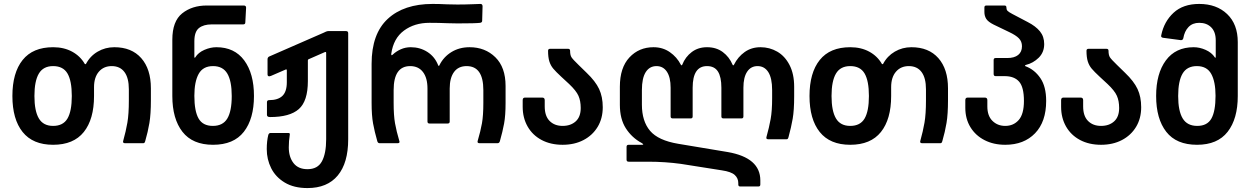

<svg xmlns="http://www.w3.org/2000/svg" viewBox="-20 -728 6366 976"><path d="M43 -240Q43 -358 95 -423Q147 -488 250 -488Q305 -488 346.5 -465.5Q388 -443 411 -403Q414 -400 417 -403Q438 -443 476.5 -465.5Q515 -488 561 -488Q649 -488 698 -432.5Q747 -377 747 -279V-218Q747 -148 739.5 -103Q732 -58 718 -10Q716 -4 714 -2Q712 0 707 0H616Q603 0 606 -11Q620 -61 627.5 -104.5Q635 -148 635 -218V-274Q635 -332 612.5 -362Q590 -392 548 -392Q507 -392 482.5 -363.5Q458 -335 458 -285V-240Q458 -122 406 -57Q354 8 250 8Q147 8 95 -57Q43 -122 43 -240ZM250 -88Q301 -88 323 -125.5Q345 -163 345 -240Q345 -317 323 -354.5Q301 -392 250 -392Q200 -392 177.5 -354Q155 -316 155 -240Q155 -164 177.5 -126Q200 -88 250 -88Z M1031 -700H1219Q1231 -700 1231 -689L1227 -614Q1227 -604 1216 -604H1056Q1015 -604 991.5 -585.5Q968 -567 968 -518V-438Q968 -435 970 -434.5Q972 -434 973 -437Q988 -461 1019 -474.5Q1050 -488 1080 -488Q1172 -488 1221.5 -421Q1271 -354 1271 -240Q1271 -124 1219.5 -58Q1168 8 1063 8Q959 8 907.5 -58Q856 -124 856 -240V-526Q856 -620 906 -660Q956 -700 1031 -700ZM1062 -88Q1113 -88 1135.5 -125.5Q1158 -163 1158 -240Q1158 -316 1135.5 -354Q1113 -392 1063 -392Q1012 -392 990 -352.5Q968 -313 968 -241Q968 -163 989.5 -125.5Q1011 -88 1062 -88Z M1336 30Q1336 -11 1344 -43Q1348 -52 1355 -52H1446Q1455 -52 1453 -43Q1448 -11 1448 21Q1448 70 1472 101Q1496 132 1543 132Q1595 132 1616.5 92Q1638 52 1638 -20V-459Q1638 -466 1631 -463L1549 -427Q1545 -426 1545 -421V-316Q1545 -214 1499 -173.5Q1453 -133 1353 -133Q1337 -133 1337 -144V-208Q1337 -219 1348 -219Q1393 -219 1415.5 -240.5Q1438 -262 1438 -310V-370Q1438 -378 1431 -374L1357 -342L1349 -340Q1340 -340 1340 -350V-427Q1340 -433 1343 -436.5Q1346 -440 1349 -441L1626 -562Q1628 -563 1635.5 -566.5Q1643 -570 1649 -570H1739Q1750 -570 1750 -559V-20Q1750 100 1697 164Q1644 228 1543 228Q1474 228 1427.5 200Q1381 172 1358.5 127Q1336 82 1336 30Z M2214 -397Q2235 -439 2275 -463.5Q2315 -488 2367 -488Q2446 -488 2498 -437Q2550 -386 2550 -291V-205Q2550 -141 2542.5 -100Q2535 -59 2521 -10Q2518 0 2509 0H2418Q2405 0 2408 -11Q2423 -62 2430 -101.5Q2437 -141 2437 -205V-270Q2437 -392 2352 -392Q2310 -392 2288 -362Q2266 -332 2266 -278V-110Q2266 -100 2255 -100H2164Q2153 -100 2153 -110V-278Q2153 -332 2130 -362Q2107 -392 2065 -392Q1981 -392 1981 -270V-205Q1981 -141 1988 -101.5Q1995 -62 2010 -11L2011 -7Q2011 0 2001 0H1910Q1901 0 1898 -10Q1884 -59 1876.5 -100Q1869 -141 1869 -205V-404Q1869 -556 1951 -632Q2033 -708 2179 -708Q2213 -708 2253 -706L2305 -705Q2345 -705 2380.5 -706.5Q2416 -708 2422 -708Q2433 -708 2433 -696L2431 -622Q2431 -614 2421 -612Q2398 -609 2306 -609L2256 -610Q2210 -612 2163 -612Q2087 -612 2033.5 -572.5Q1980 -533 1969 -455V-452Q1969 -443 1977 -451Q1994 -467 2017.5 -477.5Q2041 -488 2068 -488Q2115 -488 2152.5 -464Q2190 -440 2207 -397Q2208 -393 2210.5 -393Q2213 -393 2214 -397Z M2637 -185V-219Q2637 -232 2649 -232H2736Q2749 -232 2749 -219V-187Q2749 -138 2774 -113Q2799 -88 2840 -88Q2881 -88 2906.5 -111Q2932 -134 2932 -179Q2932 -215 2920.5 -241Q2909 -267 2873 -301L2833 -338Q2806 -363 2792.5 -379Q2779 -395 2772.5 -416Q2766 -437 2766 -470Q2766 -480 2777 -480H2867Q2878 -480 2878 -470Q2878 -448 2885 -437Q2892 -426 2921 -398L2962 -358Q3007 -315 3025.5 -275.5Q3044 -236 3044 -183Q3044 -126 3018 -83Q2992 -40 2946 -16Q2900 8 2840 8Q2779 8 2733 -16.5Q2687 -41 2662 -85Q2637 -129 2637 -185Z M3733 210V203Q3733 178 3715 161.5Q3697 145 3650 138L3441 105Q3360 94 3275 94H3176Q3165 94 3165 84V18Q3165 8 3176 8H3243Q3250 8 3250 6Q3250 4 3242 -1Q3192 -28 3161.5 -75.5Q3131 -123 3131 -195V-287Q3131 -384 3179.5 -436Q3228 -488 3302 -488Q3349 -488 3385 -463Q3421 -438 3441 -399Q3443 -396 3445 -396Q3447 -396 3448 -399Q3464 -439 3496.5 -463.5Q3529 -488 3574 -488Q3621 -488 3654 -463.5Q3687 -439 3704 -399Q3705 -396 3707.5 -396Q3710 -396 3711 -399Q3731 -439 3765.5 -463.5Q3800 -488 3846 -488Q3892 -488 3931 -465.5Q3970 -443 3993.5 -397.5Q4017 -352 4017 -287V-238Q4017 -168 4009.5 -124.5Q4002 -81 3988 -30Q3986 -24 3984 -22Q3982 -20 3977 -20H3886Q3873 -20 3876 -31Q3890 -81 3897.5 -123Q3905 -165 3905 -229V-270Q3905 -331 3885.5 -361.5Q3866 -392 3831 -392Q3797 -392 3778 -363.5Q3759 -335 3759 -282V-136Q3759 -126 3749 -126H3658Q3647 -126 3647 -136V-282Q3647 -337 3629.5 -364.5Q3612 -392 3574 -392Q3501 -392 3501 -282V-136Q3501 -126 3491 -126H3400Q3389 -126 3389 -136V-282Q3389 -335 3370 -363.5Q3351 -392 3317 -392Q3282 -392 3262.5 -361.5Q3243 -331 3243 -270V-196Q3243 -112 3284.5 -63Q3326 -14 3428 3L3680 45Q3845 74 3845 189V210Q3845 220 3835 220H3743Q3733 220 3733 210Z M4095 -240Q4095 -358 4147 -423Q4199 -488 4302 -488Q4357 -488 4398.5 -465.5Q4440 -443 4463 -403Q4466 -400 4469 -403Q4490 -443 4528.5 -465.5Q4567 -488 4613 -488Q4701 -488 4750 -432.5Q4799 -377 4799 -279V-218Q4799 -148 4791.5 -103Q4784 -58 4770 -10Q4768 -4 4766 -2Q4764 0 4759 0H4668Q4655 0 4658 -11Q4672 -61 4679.5 -104.5Q4687 -148 4687 -218V-274Q4687 -332 4664.5 -362Q4642 -392 4600 -392Q4559 -392 4534.5 -363.5Q4510 -335 4510 -285V-240Q4510 -122 4458 -57Q4406 8 4302 8Q4199 8 4147 -57Q4095 -122 4095 -240ZM4302 -88Q4353 -88 4375 -125.5Q4397 -163 4397 -240Q4397 -317 4375 -354.5Q4353 -392 4302 -392Q4252 -392 4229.5 -354Q4207 -316 4207 -240Q4207 -164 4229.5 -126Q4252 -88 4302 -88Z M4887 -180V-219Q4887 -232 4899 -232H4986Q4999 -232 4999 -219V-187Q4999 -139 5025 -113.5Q5051 -88 5090 -88Q5132 -88 5158.5 -118Q5185 -148 5185 -215Q5185 -285 5160.5 -313Q5136 -341 5087 -341H5041Q5031 -341 5031 -352V-423Q5031 -433 5041 -433H5100Q5136 -433 5155.5 -448.5Q5175 -464 5175 -493Q5175 -517 5159.5 -533Q5144 -549 5110 -565L5031 -603Q5003 -617 4993.5 -632Q4984 -647 4984 -667V-690Q4984 -700 4994 -700H5086Q5096 -700 5096 -690V-688Q5096 -679 5101.5 -673Q5107 -667 5126 -657L5204 -616Q5245 -595 5266.5 -568.5Q5288 -542 5288 -504Q5288 -462 5260 -434.5Q5232 -407 5195 -398Q5191 -397 5190.5 -394.5Q5190 -392 5194 -391Q5239 -374 5268.5 -331Q5298 -288 5298 -215Q5298 -109 5241.5 -50.5Q5185 8 5090 8Q5031 8 4985 -15.5Q4939 -39 4913 -81.5Q4887 -124 4887 -180Z M5374 -185V-219Q5374 -232 5386 -232H5473Q5486 -232 5486 -219V-187Q5486 -138 5511 -113Q5536 -88 5577 -88Q5618 -88 5643.5 -111Q5669 -134 5669 -179Q5669 -215 5657.5 -241Q5646 -267 5610 -301L5570 -338Q5543 -363 5529.5 -379Q5516 -395 5509.5 -416Q5503 -437 5503 -470Q5503 -480 5514 -480H5604Q5615 -480 5615 -470Q5615 -448 5622 -437Q5629 -426 5658 -398L5699 -358Q5744 -315 5762.5 -275.5Q5781 -236 5781 -183Q5781 -126 5755 -83Q5729 -40 5683 -16Q5637 8 5577 8Q5516 8 5470 -16.5Q5424 -41 5399 -85Q5374 -129 5374 -185Z M5857 -240Q5857 -354 5906.5 -421Q5956 -488 6048 -488Q6078 -488 6108.5 -474.5Q6139 -461 6155 -437Q6156 -434 6158 -434.5Q6160 -435 6160 -438V-523Q6160 -566 6137 -589Q6114 -612 6076 -612Q6042 -612 6021.5 -590.5Q6001 -569 5995 -533Q5992 -523 5982 -524L5892 -536Q5880 -538 5883 -549Q5897 -618 5945.5 -663Q5994 -708 6076 -708Q6164 -708 6218 -656.5Q6272 -605 6272 -514V-240Q6272 -124 6220.5 -58Q6169 8 6065 8Q5960 8 5908.5 -58Q5857 -124 5857 -240ZM6066 -88Q6117 -88 6138 -125.5Q6159 -163 6159 -241Q6159 -313 6137 -352.5Q6115 -392 6064 -392Q6014 -392 5991.5 -354Q5969 -316 5969 -240Q5969 -164 5992 -126Q6015 -88 6066 -88Z"/></svg>

Font: Barlow GEO Semi Bold
Style: Regular
Weight: 600
Designer: Jeremy Tribby
Foundry: Tribby Type
Version: Version 1.408